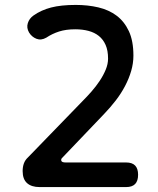

<svg xmlns="http://www.w3.org/2000/svg" viewBox="-20 -760 640 780"><path d="M141 0Q108 0 90 -16Q72 -32 72 -65Q72 -82 77 -96Q82 -110 94 -121L317 -351Q334 -368 352 -388.5Q370 -409 385 -431.5Q400 -454 409.5 -477Q419 -500 419 -522Q419 -555 409 -577.5Q399 -600 381.5 -614Q364 -628 339.5 -634.5Q315 -641 286 -641Q248 -641 220 -632Q192 -623 168 -607Q147 -595 128 -602.5Q109 -610 98 -628Q87 -647 93 -666Q99 -685 116 -697Q147 -719 187.5 -729.5Q228 -740 288 -740Q337 -740 379.5 -730Q422 -720 453.5 -696.5Q485 -673 503.5 -633.5Q522 -594 522 -534Q522 -503 513 -472Q504 -441 488 -410.5Q472 -380 450 -351.5Q428 -323 402 -296L231 -117Q227 -112 229.5 -106Q232 -100 247 -100H492Q517 -100 529 -87.5Q541 -75 541 -50Q541 -25 529 -12.5Q517 0 492 0Z"/></svg>

Font: Maple Mono Normal NL Medium
Style: Regular
Weight: 500
Monospace: yes
Designer: subframe7536
Version: Version 7.000